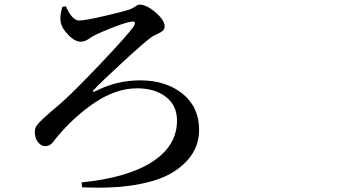

<svg xmlns="http://www.w3.org/2000/svg" viewBox="-20 -785 1540 849"><path d="M255.9 -754.9 271.5 -756.8Q298.8 -694.3 330.1 -694.3Q355.5 -694.3 439.9 -713.9Q524.4 -733.4 555.7 -744.1Q566.4 -748 578.1 -756.3Q589.8 -764.6 596.7 -764.6Q627.9 -764.6 668 -730Q708 -695.3 708 -668.9Q708 -656.2 699.7 -648.9Q691.4 -641.6 674.3 -633.8Q657.2 -626 651.4 -622.1Q616.2 -596.7 520.5 -508.3Q424.8 -419.9 394.5 -387.7Q388.7 -381.8 391.1 -379.9Q393.6 -377.9 400.4 -380.9Q495.1 -429.7 599.6 -429.7Q713.9 -429.7 787.1 -370.6Q860.4 -311.5 860.4 -210.9Q860.4 -154.3 832 -107.4Q803.7 -60.5 744.6 -23.4Q685.5 13.7 583 31.7Q480.5 49.8 342.8 43L340.8 21.5Q544.9 1 653.8 -69.8Q762.7 -140.6 762.7 -252Q762.7 -318.4 713.9 -356.4Q665 -394.5 586.9 -394.5Q494.1 -394.5 400.9 -332.5Q307.6 -270.5 228.5 -174.8Q214.8 -155.3 204.6 -147Q194.3 -138.7 178.7 -138.7Q162.1 -138.7 147.9 -156.7Q133.8 -174.8 133.8 -201.2Q133.8 -211.9 138.2 -222.2Q142.6 -232.4 154.8 -244.6Q167 -256.8 176.3 -265.6Q185.5 -274.4 208 -293.5Q230.5 -312.5 244.1 -324.2Q302.7 -375 420.4 -499Q538.1 -623 567.4 -663.1Q579.1 -679.7 576.2 -686Q573.2 -692.4 555.7 -688.5Q527.3 -682.6 475.1 -662.1Q422.9 -641.6 390.6 -625Q385.7 -622.1 376 -615.2Q366.2 -608.4 356.9 -604.5Q347.7 -600.6 337.9 -600.6Q310.5 -600.6 280.8 -631.8Q251 -663.1 248 -690.4Q244.1 -717.8 255.9 -754.9Z"/></svg>

Font: Bpmf Zihi Serif SemiBold
Style: SemiBold
Weight: 600
Foundry: But Ko
Version: Version 1.320